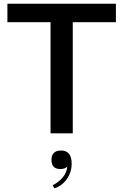

<svg xmlns="http://www.w3.org/2000/svg" viewBox="-20 -720 666 1037"><path d="M253 -600H20V-700H606V-600H373V0H253ZM264 281Q297 264 319 238Q341 212 343 180Q330 193 306 193Q258 193 258 144Q258 93 310 93Q367 93 367 164Q367 210 341 247Q315 284 274 297Z"/></svg>

Font: Moderustic Med
Style: Regular
Weight: 500
Designer: Tural Alisoy
Foundry: TAFT Foundry
Version: Version 2.110